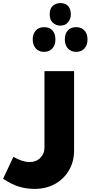

<svg xmlns="http://www.w3.org/2000/svg" viewBox="-52 -963 587 1244"><path d="M170 261Q122 261 73.5 247Q25 233 -32 195L35 53Q94 87 139 87Q182 87 209 60Q236 33 236 -4V-502H428V11Q428 83 395.5 139.5Q363 196 305 228.5Q247 261 170 261ZM339 -797Q311 -797 290.5 -815.5Q270 -834 270 -870Q270 -908 290.5 -925.5Q311 -943 339 -943Q372 -943 389.5 -923.5Q407 -904 407 -870Q407 -842 389.5 -819.5Q372 -797 339 -797ZM234 -627Q198 -627 179 -650Q160 -673 160 -707Q160 -742 179 -764.5Q198 -787 234 -787Q268 -787 287.5 -766Q307 -745 307 -707Q307 -670 286.5 -648.5Q266 -627 234 -627ZM442 -627Q408 -627 388 -649Q368 -671 368 -707Q368 -744 387 -765.5Q406 -787 442 -787Q474 -787 494.5 -766Q515 -745 515 -707Q515 -670 494.5 -648.5Q474 -627 442 -627Z"/></svg>

Font: Noto Kufi Arabic Black
Style: Regular
Weight: 900
Designer: Monotype Design Team, David Williams, Khaled Hosny
Foundry: Google LLC
Version: Version 2.109; ttfautohint (v1.8.4.7-5d5b)